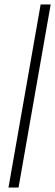

<svg xmlns="http://www.w3.org/2000/svg" viewBox="-20 -740 247 860"><path d="M18 100 162 -720H207L63 100Z"/></svg>

Font: DM Sans 10pt ExtraLight
Style: Italic
Weight: 250
Italic angle: -10°
Version: Version 4.004;gftools[0.9.30]